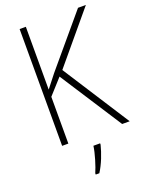

<svg xmlns="http://www.w3.org/2000/svg" viewBox="-170 -891 847 1103"><g transform="rotate(-20 253.0 -339.5)"><path d="M506 -93 243 -502 498 -807H450L193 -502C168 -470 147 -444 131 -423V-807H93V-93H131V-379L215 -472L460 -93ZM303 -24V-32H262C257 10 233 87 218 120V128H240C269 83 291 24 303 -24Z"/></g></svg>

Font: Noto Sans Kannada UI SemiCondensed ExtraLight
Style: Regular
Weight: 200
Width: 4
Designer: Jelle Bosma - Monotype Design Team
Foundry: Monotype Imaging Inc.
Version: Version 2.005